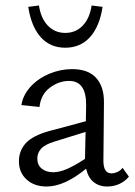

<svg xmlns="http://www.w3.org/2000/svg" viewBox="-20 -674 494 700"><path d="M294 -59Q215 6 150 6Q105 6 77 -19.5Q49 -45 49 -86Q49 -125 74.5 -152.5Q100 -180 162 -197L293 -232L294 -290Q295 -379 232 -379Q195 -379 162 -354.5Q129 -330 124 -284L58 -291Q64 -328 91.5 -358Q119 -388 159.5 -405Q200 -422 243 -422Q302 -422 331 -389.5Q360 -357 359 -298L357 -88Q357 -42 386 -42Q397 -42 408 -47Q419 -52 427 -62L450 -30Q436 -13 415.5 -3.5Q395 6 371 6Q341 6 321 -10.5Q301 -27 294 -59ZM122 -654Q129 -607 154.5 -580.5Q180 -554 218 -554Q256 -554 281.5 -580.5Q307 -607 314 -654L354 -649Q343 -577 308 -538.5Q273 -500 218 -500Q163 -500 128.5 -538.5Q94 -577 83 -649ZM174 -46Q197 -46 225.5 -58.5Q254 -71 290 -95V-101L292 -193L179 -158Q143 -147 129.5 -131.5Q116 -116 116 -96Q116 -72 132.5 -59Q149 -46 174 -46Z"/></svg>

Font: QiushuiShotai Bright
Style: Regular
Weight: 400
Designer: Christian Thalmann (Catharsis Fonts)
Version: Version 1.250;